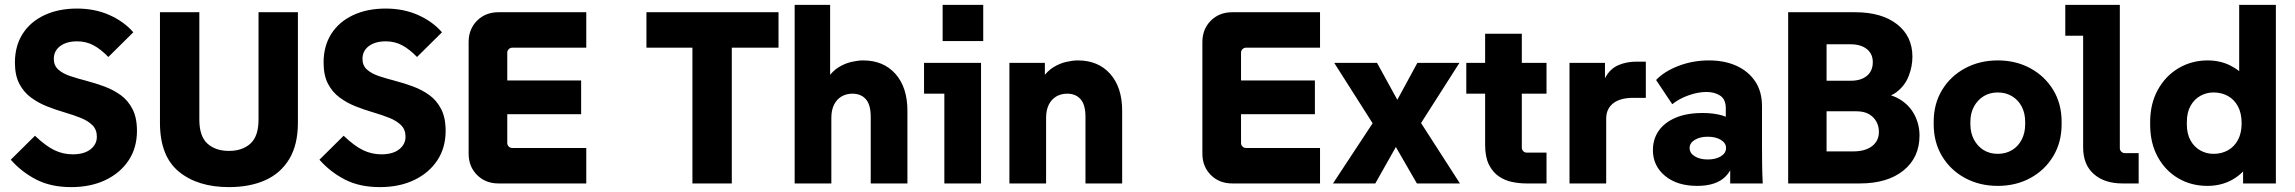

<svg xmlns="http://www.w3.org/2000/svg" viewBox="-20 -750 9383 785"><path d="M271 15Q188 15 128 -16Q68 -47 24 -97L123 -195Q167 -153 202.5 -136Q238 -119 277 -119Q324 -119 350 -139.5Q376 -160 376 -191Q376 -220 358 -238Q340 -256 310 -268Q280 -280 244 -290.5Q208 -301 172.5 -315Q137 -329 107 -351Q77 -373 59 -407.5Q41 -442 41 -494Q41 -562 72.5 -611.5Q104 -661 161.5 -688Q219 -715 295 -715Q368 -715 427.5 -688.5Q487 -662 525 -618L423 -517Q392 -549 362 -565Q332 -581 295 -581Q252 -581 226 -561.5Q200 -542 200 -509Q200 -482 218.5 -465.5Q237 -449 267 -439Q297 -429 333.5 -419.5Q370 -410 406.5 -396.5Q443 -383 473 -361.5Q503 -340 521.5 -304.5Q540 -269 540 -215Q540 -146 506 -94.5Q472 -43 411.5 -14Q351 15 271 15Z M916 15Q788 15 711 -48.5Q634 -112 634 -248V-700H795V-261Q795 -193 828 -163Q861 -133 916 -133Q971 -133 1004 -163Q1037 -193 1037 -261V-700H1198V-248Q1198 -158 1162.5 -99.5Q1127 -41 1064 -13Q1001 15 916 15Z M1533 15Q1450 15 1390 -16Q1330 -47 1286 -97L1385 -195Q1429 -153 1464.5 -136Q1500 -119 1539 -119Q1586 -119 1612 -139.5Q1638 -160 1638 -191Q1638 -220 1620 -238Q1602 -256 1572 -268Q1542 -280 1506 -290.5Q1470 -301 1434.5 -315Q1399 -329 1369 -351Q1339 -373 1321 -407.5Q1303 -442 1303 -494Q1303 -562 1334.5 -611.5Q1366 -661 1423.5 -688Q1481 -715 1557 -715Q1630 -715 1689.5 -688.5Q1749 -662 1787 -618L1685 -517Q1654 -549 1624 -565Q1594 -581 1557 -581Q1514 -581 1488 -561.5Q1462 -542 1462 -509Q1462 -482 1480.5 -465.5Q1499 -449 1529 -439Q1559 -429 1595.5 -419.5Q1632 -410 1668.5 -396.5Q1705 -383 1735 -361.5Q1765 -340 1783.5 -304.5Q1802 -269 1802 -215Q1802 -146 1768 -94.5Q1734 -43 1673.5 -14Q1613 15 1533 15Z M2018 0Q1965 0 1930.5 -34.5Q1896 -69 1896 -122V-578Q1896 -631 1930.5 -665.5Q1965 -700 2018 -700H2377V-555H2074Q2066 -555 2060 -549Q2054 -543 2054 -535V-165Q2054 -157 2060 -151Q2066 -145 2074 -145H2377V0ZM1972 -283V-421H2356V-283Z M2811 0V-633H2972V0ZM2623 -555V-700H3163V-555Z M3229 0V-730H3374V-355H3334Q3344 -402 3364 -431Q3384 -460 3409.5 -475.5Q3435 -491 3461.5 -497Q3488 -503 3509 -503Q3592 -503 3641 -448Q3690 -393 3690 -297V0H3540V-272Q3540 -322 3520 -344.5Q3500 -367 3465 -367Q3440 -367 3420.5 -355.5Q3401 -344 3390 -322Q3379 -300 3379 -268V0Z M3841 0V-434L3908 -367H3758V-493H3991V0ZM3834 -582V-730H4000V-582Z M4107 0V-493H4252V-355H4212Q4222 -402 4242 -431Q4262 -460 4287.5 -475.5Q4313 -491 4339.5 -497Q4366 -503 4387 -503Q4470 -503 4519 -448Q4568 -393 4568 -297V0H4418V-272Q4418 -322 4398 -344.5Q4378 -367 4343 -367Q4318 -367 4298.5 -355.5Q4279 -344 4268 -322Q4257 -300 4257 -268V0Z M5018 0Q4965 0 4930.5 -34.5Q4896 -69 4896 -122V-578Q4896 -631 4930.5 -665.5Q4965 -700 5018 -700H5377V-555H5074Q5066 -555 5060 -549Q5054 -543 5054 -535V-165Q5054 -157 5060 -151Q5066 -145 5074 -145H5377V0ZM4972 -283V-421H5356V-283Z M5430 0 5592 -246 5435 -493H5610L5693 -342L5775 -493H5947L5790 -247L5949 0H5773L5687 -149L5603 0Z M6220 0Q6192 0 6162.5 -6Q6133 -12 6108 -29Q6083 -46 6067.5 -77Q6052 -108 6052 -158V-612H6202V-146Q6202 -138 6208 -132Q6214 -126 6222 -126H6303V0ZM5975 -367V-493H6303V-367Z M6397 0V-493H6542V-334H6524Q6524 -397 6543.5 -433Q6563 -469 6596.5 -483.5Q6630 -498 6671 -498H6709V-350H6658Q6604 -350 6575.5 -327.5Q6547 -305 6547 -265V0Z M7054 0V-145L7036 -202V-307Q7036 -344 7013 -359Q6990 -374 6957 -374Q6923 -374 6884.5 -360.5Q6846 -347 6817 -324L6751 -423Q6784 -458 6842.5 -480.5Q6901 -503 6967 -503Q7031 -503 7079.5 -481Q7128 -459 7156 -417.5Q7184 -376 7184 -316V-155Q7184 -116 7184.5 -77.5Q7185 -39 7187 0ZM6919 10Q6837 10 6787.5 -31Q6738 -72 6738 -136Q6738 -181 6761.5 -215Q6785 -249 6830.5 -268.5Q6876 -288 6941 -288Q7032 -288 7075.5 -249Q7119 -210 7119 -145H7075Q7075 -71 7037 -30.5Q6999 10 6919 10ZM6962 -98Q6995 -98 7016 -111Q7037 -124 7037 -145Q7037 -165 7016 -178Q6995 -191 6962 -191Q6930 -191 6909 -178Q6888 -165 6888 -145Q6888 -124 6909 -111Q6930 -98 6962 -98Z M7291 0V-700H7565Q7673 -700 7736 -651Q7799 -602 7799 -518Q7799 -478 7783.5 -438.5Q7768 -399 7733.5 -373Q7699 -347 7642 -347L7645 -369Q7706 -369 7746.5 -344.5Q7787 -320 7807.5 -280.5Q7828 -241 7828 -196Q7828 -106 7762.5 -53Q7697 0 7584 0ZM7448 -76 7385 -131H7557Q7606 -131 7634 -152.5Q7662 -174 7662 -211Q7662 -234 7651.5 -253Q7641 -272 7621 -283.5Q7601 -295 7570 -295H7396V-420H7548Q7589 -420 7613 -440Q7637 -460 7637 -496Q7637 -530 7612.5 -549.5Q7588 -569 7545 -569H7385L7448 -624Z M8148 10Q8074 10 8014.5 -22Q7955 -54 7920.5 -111Q7886 -168 7886 -242V-252Q7886 -326 7920.5 -382.5Q7955 -439 8014.5 -471Q8074 -503 8148 -503Q8222 -503 8281 -471Q8340 -439 8374.5 -382.5Q8409 -326 8409 -252V-242Q8409 -168 8374.5 -111Q8340 -54 8281 -22Q8222 10 8148 10ZM8148 -121Q8181 -121 8206.5 -136.5Q8232 -152 8246 -179.5Q8260 -207 8260 -242V-252Q8260 -287 8246 -314Q8232 -341 8206.5 -356.5Q8181 -372 8148 -372Q8115 -372 8090 -356.5Q8065 -341 8050.5 -314Q8036 -287 8036 -252V-242Q8036 -207 8050.5 -179.5Q8065 -152 8090 -136.5Q8115 -121 8148 -121Z M8658 0Q8584 0 8540.5 -38.5Q8497 -77 8497 -147V-671L8564 -604H8424V-730H8647V-144Q8647 -136 8653 -130Q8659 -124 8667 -124H8724V0Z M9005 10Q8939 10 8886 -21Q8833 -52 8802 -108.5Q8771 -165 8771 -241V-251Q8771 -326 8802.5 -383Q8834 -440 8887.5 -471.5Q8941 -503 9006 -503Q9056 -503 9097 -483Q9138 -463 9166 -428L9135 -392V-730H9285V0H9151V-116L9180 -85Q9150 -39 9105.5 -14.5Q9061 10 9005 10ZM9030 -121Q9063 -121 9089 -135.5Q9115 -150 9130 -178Q9145 -206 9145 -246Q9145 -287 9130 -315Q9115 -343 9089 -357.5Q9063 -372 9030 -372Q9001 -372 8976 -358Q8951 -344 8936 -317Q8921 -290 8921 -251V-241Q8921 -203 8936 -176Q8951 -149 8976 -135Q9001 -121 9030 -121Z"/></svg>

Font: SUSE Thin ExtraBold
Style: Regular
Weight: 800
Version: Version 1.000